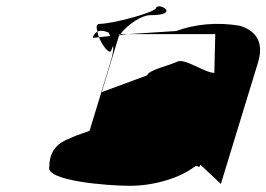

<svg xmlns="http://www.w3.org/2000/svg" viewBox="-20 -781 859 619"><path d="M139 -244C125 -198 325 -182 399 -182C482 -182 563 -210 605 -242C622 -254 620 -232 626 -250L692 -188L812 -580C834 -652 797 -685 753 -698C682 -710 610 -704 548 -681L393 -671H674L671 -546C640 -546 575 -595 551 -582C527 -570 460 -556 454 -538L308 -484L363 -664C364 -665 365 -667 366 -668H364L365 -671H368C392 -703 438 -732 463 -732C567 -732 489 -776 483 -755C478 -740 341 -704 301 -704C290 -704 290 -693 294 -679C302 -683 314 -683 330 -676C332 -673 333 -669 336 -665L299 -661C311 -632 334 -603 339 -619C340 -623 342 -628 345 -633C346 -620 343 -602 336 -580L269 -360C262 -355 228 -347 206 -335C171 -323 139 -298 139 -244ZM279 -659C281 -668 287 -675 294 -679C295 -673 297 -667 299 -661ZM366 -668C366 -669 368 -670 368 -671H393Z"/></svg>

Font: bitstorm
Style: ultextobl
Weight: 400
Version: Version 0.2